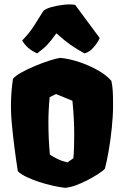

<svg xmlns="http://www.w3.org/2000/svg" viewBox="-20 -854 569 883"><path d="M279.8 9.8Q255.4 7.3 223.6 0.2Q191.9 -6.8 159.9 -17.3Q127.9 -27.8 101.6 -40.5Q75.2 -53.2 62 -66.4Q44.4 -178.2 34.4 -284.2Q24.4 -390.1 39.6 -491.2Q50.3 -504.9 78.1 -520.5Q106 -536.1 140.6 -550.5Q175.3 -564.9 207 -575.2Q238.8 -585.4 257.3 -587.9Q298.3 -584 344.5 -568.6Q390.6 -553.2 430.7 -530.5Q470.7 -507.8 492.2 -481.9Q497.1 -460 498.5 -435.8Q500 -411.6 500 -370.6Q500 -322.3 494.1 -265.6Q488.3 -209 479.5 -158.7Q470.7 -108.4 462.4 -78.1Q453.1 -67.4 428.2 -51.8Q403.3 -36.1 382.3 -25.4Q351.1 -9.8 327.4 -1.2Q303.7 7.3 279.8 9.8ZM290.5 -107.4 317.4 -126Q319.8 -152.8 320.6 -179.9Q321.3 -207 321.3 -234.4Q321.3 -271.5 319.3 -310.1Q317.4 -348.6 313 -390.6L237.8 -421.4L208.5 -407.2Q202.6 -348.6 202.6 -289.6Q202.6 -253.4 204.3 -216.6Q206.1 -179.7 209.5 -142.6Q224.6 -132.8 244.9 -122.8Q265.1 -112.8 290.5 -107.4ZM150.9 -608.4Q103 -629.9 82 -668Q114.7 -701.2 136.7 -735.8Q158.7 -770.5 179.7 -804.2Q191.4 -814.5 218 -821.8Q244.6 -829.1 274.7 -832.3Q304.7 -835.4 325.7 -831.5L438.5 -679.2Q432.1 -662.6 412.6 -638.7Q393.1 -614.7 368.7 -608.4Q333 -627.9 304.4 -647.9Q275.9 -668 239.3 -700.7Q216.8 -668.9 198.5 -649.4Q180.2 -629.9 150.9 -608.4Z"/></svg>

Font: Fruktur
Style: Regular
Weight: 400
Designer: Viktoriya Grabowska, Eben Sorkin
Foundry: Viktoriya Grabowska
Version: Version 1.008; ttfautohint (v1.8.4.7-5d5b)